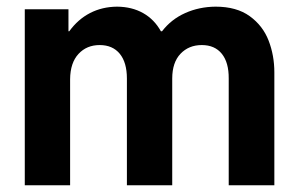

<svg xmlns="http://www.w3.org/2000/svg" viewBox="-20 -551 887 571"><path d="M53.7 -523.4H183.6V-458H186Q211.9 -493.7 247.8 -512.2Q283.7 -530.8 328.1 -531.2Q372.6 -530.8 405.8 -512Q439 -493.2 458.5 -458H461.9Q489.3 -493.7 530.8 -512.2Q572.3 -530.8 621.1 -531.2Q683.6 -531.2 722.7 -502.9Q761.7 -474.6 778.8 -430.4Q795.9 -386.2 795.9 -335.9V0H660.2V-317.4Q660.6 -365.2 639.6 -391.1Q618.7 -417 580.1 -417Q541.5 -417 516.8 -391.1Q492.2 -365.2 492.2 -317.4V0H357.4V-317.4Q357.4 -365.2 336.2 -391.1Q314.9 -417 276.4 -417Q237.8 -417 213.4 -390.6Q189 -364.3 188.5 -315.4V0H53.7Z"/></svg>

Font: Reddit Sans Strawberry
Style: Bold
Weight: 700
Designer: Stephen Hutchings
Foundry: Reddit
Version: Version 1.013